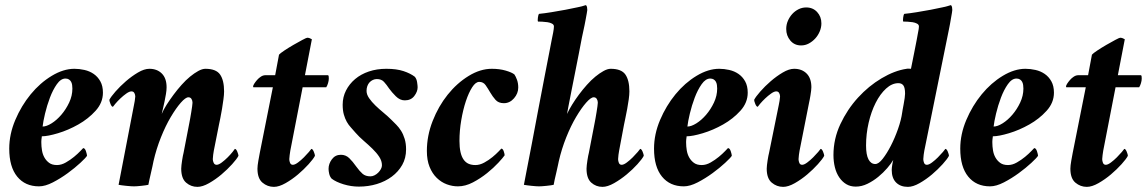

<svg xmlns="http://www.w3.org/2000/svg" viewBox="-20 -720 4468 748"><path d="M270 -452Q227 -452 181.5 -424.5Q136 -397 99.5 -352.5Q63 -308 39.5 -252.5Q16 -197 16 -141Q16 -70 47 -32Q78 6 132 6Q156 6 186 -9.5Q216 -25 244 -45.5Q272 -66 293 -85.5Q314 -105 319 -113Q319 -118 315 -130.5Q311 -143 304 -143Q303 -142 293 -131.5Q283 -121 268.5 -109Q254 -97 236.5 -87Q219 -77 202 -77Q183 -77 171.5 -85.5Q160 -94 153 -106.5Q146 -119 143.5 -134.5Q141 -150 141 -164Q141 -166 141 -169.5Q141 -173 141.5 -177Q142 -181 142.5 -184.5Q143 -188 143 -189Q166 -189 206 -201Q246 -213 285 -235Q324 -257 352.5 -288.5Q381 -320 381 -359Q381 -385 371 -403Q361 -421 345 -432Q329 -443 309 -447.5Q289 -452 270 -452ZM146 -227Q148 -246 155.5 -277.5Q163 -309 174.5 -339.5Q186 -370 201.5 -392Q217 -414 235 -414Q243 -414 248.5 -410.5Q254 -407 257 -401.5Q260 -396 261 -389Q262 -382 262 -375Q262 -347 249.5 -320.5Q237 -294 219 -273Q201 -252 181 -239.5Q161 -227 146 -227Z M629 -380Q629 -415 610.5 -433.5Q592 -452 562 -452Q542 -452 517.5 -437.5Q493 -423 470.5 -403.5Q448 -384 430 -363.5Q412 -343 406 -331Q406 -326 410.5 -315Q415 -304 420 -304Q421 -306 429.5 -316Q438 -326 449 -336.5Q460 -347 472 -355.5Q484 -364 492 -364Q500 -364 503.5 -357.5Q507 -351 507 -344Q507 -340 505 -327Q503 -314 502 -311L442 0Q447 1 455 2Q463 3 472 4Q481 5 489.5 5.5Q498 6 502 6Q506 6 514 5.5Q522 5 530.5 4Q539 3 546.5 2Q554 1 558 0Q559 -7 562 -19.5Q565 -32 568 -46Q571 -60 574 -72.5Q577 -85 578 -92Q589 -140 607 -185Q625 -230 645.5 -264.5Q666 -299 684.5 -320Q703 -341 714 -341Q722 -341 726 -334.5Q730 -328 730 -320Q730 -316 728.5 -305.5Q727 -295 725 -282.5Q723 -270 721 -259Q719 -248 718 -243L695 -124Q694 -121 692.5 -113Q691 -105 689.5 -95.5Q688 -86 687 -77Q686 -68 686 -63Q686 -25 705 -8.5Q724 8 749 8Q769 8 794.5 -6.5Q820 -21 843 -40.5Q866 -60 884.5 -80.5Q903 -101 909 -113Q909 -118 904.5 -129Q900 -140 895 -140Q894 -138 886 -128Q878 -118 867 -107Q856 -96 844 -87Q832 -78 824 -78Q816 -78 812.5 -85.5Q809 -93 809 -100Q809 -104 810.5 -117Q812 -130 813 -133L833 -234Q835 -244 838.5 -260.5Q842 -277 845 -296Q848 -315 850.5 -333Q853 -351 853 -364Q853 -407 837.5 -429.5Q822 -452 780 -452Q768 -452 752.5 -443.5Q737 -435 720.5 -421.5Q704 -408 687.5 -389.5Q671 -371 656.5 -351.5Q642 -332 629.5 -312.5Q617 -293 610 -276Q612 -285 615 -297.5Q618 -310 621 -324.5Q624 -339 626.5 -353.5Q629 -368 629 -380Z M1052 -427H1014Q1005 -427 996.5 -421.5Q988 -416 981.5 -408.5Q975 -401 970.5 -394Q966 -387 966 -383Q966 -381 966.5 -380.5Q967 -380 968 -380H1043L992 -124Q990 -114 986.5 -94Q983 -74 983 -63Q983 -25 1002.5 -8.5Q1022 8 1047 8Q1067 8 1092.5 -6.5Q1118 -21 1141 -40.5Q1164 -60 1182.5 -80.5Q1201 -101 1207 -113Q1207 -118 1202.5 -129Q1198 -140 1193 -140Q1192 -138 1183.5 -128Q1175 -118 1164 -107Q1153 -96 1141 -87Q1129 -78 1121 -78Q1113 -78 1110 -85.5Q1107 -93 1107 -100Q1107 -104 1108.5 -116Q1110 -128 1111 -133L1159 -380H1251Q1255 -386 1258 -396Q1261 -406 1261 -414Q1261 -418 1260.5 -422.5Q1260 -427 1257 -427H1168L1195 -567Q1192 -569 1187 -571Q1182 -573 1177 -573Q1174 -573 1158 -564.5Q1142 -556 1123 -545Q1104 -534 1087.5 -523Q1071 -512 1067 -507Z M1485 -452Q1448 -452 1417 -441.5Q1386 -431 1363.5 -412Q1341 -393 1328 -367.5Q1315 -342 1315 -312Q1315 -290 1319.5 -274Q1324 -258 1331 -245.5Q1338 -233 1347 -223.5Q1356 -214 1365 -203Q1379 -187 1397 -171.5Q1415 -156 1431 -140.5Q1447 -125 1457.5 -109Q1468 -93 1468 -76Q1468 -69 1464 -61.5Q1460 -54 1453.5 -47.5Q1447 -41 1439 -37Q1431 -33 1423 -33Q1404 -33 1392.5 -43Q1381 -53 1368 -71Q1354 -91 1340.5 -104Q1327 -117 1308 -117Q1286 -117 1273 -99.5Q1260 -82 1260 -62Q1260 -54 1262.5 -43Q1265 -32 1272 -24Q1289 -11 1318.5 -2Q1348 7 1378 7Q1415 7 1448 -3Q1481 -13 1506.5 -32Q1532 -51 1547 -77.5Q1562 -104 1562 -138Q1562 -161 1556.5 -179Q1551 -197 1542.5 -210.5Q1534 -224 1524 -234Q1514 -244 1505 -253Q1491 -267 1474 -281Q1457 -295 1442.5 -309Q1428 -323 1418 -337.5Q1408 -352 1408 -366Q1408 -376 1411 -384.5Q1414 -393 1419.5 -399Q1425 -405 1432.5 -408.5Q1440 -412 1448 -412Q1466 -412 1476 -401Q1486 -390 1496 -375Q1506 -361 1522 -345Q1538 -329 1557 -329Q1581 -329 1594 -346Q1607 -363 1607 -380Q1607 -386 1605 -399.5Q1603 -413 1596 -421Q1579 -434 1552 -443Q1525 -452 1485 -452Z M1896 -452Q1851 -452 1805.5 -424Q1760 -396 1724 -351Q1688 -306 1665.5 -248.5Q1643 -191 1643 -132Q1643 -96 1653.5 -70Q1664 -44 1681.5 -27Q1699 -10 1720.5 -2Q1742 6 1764 6Q1793 6 1822.5 -9.5Q1852 -25 1877.5 -45.5Q1903 -66 1921.5 -86Q1940 -106 1946 -115Q1946 -120 1942.5 -130.5Q1939 -141 1933 -141Q1932 -140 1922.5 -130Q1913 -120 1898.5 -108Q1884 -96 1866.5 -86.5Q1849 -77 1832 -77Q1817 -77 1805.5 -82Q1794 -87 1786 -98.5Q1778 -110 1774 -128Q1770 -146 1770 -171Q1770 -211 1777 -252Q1784 -293 1795 -326Q1806 -359 1819.5 -380Q1833 -401 1847 -401Q1863 -401 1872 -388Q1881 -375 1890 -359.5Q1899 -344 1910.5 -331Q1922 -318 1943 -318Q1966 -318 1982.5 -337Q1999 -356 1999 -379Q1999 -396 1994 -409.5Q1989 -423 1984 -430Q1974 -438 1950 -445Q1926 -452 1896 -452Z M2254 -606Q2255 -611 2257.5 -622.5Q2260 -634 2262 -646Q2264 -658 2266 -668Q2268 -678 2268 -681Q2268 -686 2267 -692Q2266 -698 2262 -700Q2254 -697 2232 -692Q2210 -687 2183 -682Q2156 -677 2128.5 -672.5Q2101 -668 2080 -666Q2077 -663 2075.5 -651Q2074 -639 2076 -636Q2082 -636 2092.5 -635.5Q2103 -635 2113 -633.5Q2123 -632 2130.5 -628Q2138 -624 2138 -617Q2138 -609 2135 -593Q2132 -577 2129 -563Q2129 -562 2121 -521.5Q2113 -481 2101.5 -421Q2090 -361 2076.5 -290.5Q2063 -220 2051.5 -158Q2040 -96 2031 -52Q2022 -8 2021 0Q2026 1 2034 2Q2042 3 2051 4Q2060 5 2068 5.5Q2076 6 2080 6Q2084 6 2092 5.5Q2100 5 2109 4Q2118 3 2125.5 2Q2133 1 2137 0Q2138 -7 2141 -20.5Q2144 -34 2147.5 -48.5Q2151 -63 2153.5 -75.5Q2156 -88 2157 -92Q2168 -140 2186 -185Q2204 -230 2224.5 -264.5Q2245 -299 2263.5 -320Q2282 -341 2293 -341Q2301 -341 2305 -334.5Q2309 -328 2309 -320Q2309 -316 2307.5 -305.5Q2306 -295 2304 -282.5Q2302 -270 2300 -259Q2298 -248 2297 -243L2274 -124Q2273 -121 2271.5 -113Q2270 -105 2268.5 -95.5Q2267 -86 2266 -77Q2265 -68 2265 -63Q2265 -25 2283.5 -8.5Q2302 8 2327 8Q2347 8 2372.5 -6.5Q2398 -21 2421.5 -40.5Q2445 -60 2463.5 -80.5Q2482 -101 2488 -113Q2488 -118 2483.5 -129Q2479 -140 2474 -140Q2473 -138 2464.5 -128Q2456 -118 2445 -107Q2434 -96 2422 -87Q2410 -78 2402 -78Q2394 -78 2391 -85.5Q2388 -93 2388 -100Q2388 -104 2389.5 -117Q2391 -130 2392 -133L2411 -234Q2413 -244 2416.5 -260.5Q2420 -277 2423.5 -296Q2427 -315 2429.5 -333Q2432 -351 2432 -364Q2432 -407 2416.5 -429.5Q2401 -452 2359 -452Q2347 -452 2331.5 -443.5Q2316 -435 2299.5 -421.5Q2283 -408 2266.5 -389.5Q2250 -371 2235.5 -351.5Q2221 -332 2209 -312.5Q2197 -293 2189 -276Q2190 -283 2195 -308Q2200 -333 2206.5 -367Q2213 -401 2221 -440Q2229 -479 2235.5 -513.5Q2242 -548 2247 -573.5Q2252 -599 2254 -606Z M2782 -452Q2739 -452 2693.5 -424.5Q2648 -397 2611.5 -352.5Q2575 -308 2551.5 -252.5Q2528 -197 2528 -141Q2528 -70 2559 -32Q2590 6 2644 6Q2668 6 2698 -9.5Q2728 -25 2756 -45.5Q2784 -66 2805 -85.5Q2826 -105 2831 -113Q2831 -118 2827 -130.5Q2823 -143 2816 -143Q2815 -142 2805 -131.5Q2795 -121 2780.5 -109Q2766 -97 2748.5 -87Q2731 -77 2714 -77Q2695 -77 2683.5 -85.5Q2672 -94 2665 -106.5Q2658 -119 2655.5 -134.5Q2653 -150 2653 -164Q2653 -166 2653 -169.5Q2653 -173 2653.5 -177Q2654 -181 2654.5 -184.5Q2655 -188 2655 -189Q2678 -189 2718 -201Q2758 -213 2797 -235Q2836 -257 2864.5 -288.5Q2893 -320 2893 -359Q2893 -385 2883 -403Q2873 -421 2857 -432Q2841 -443 2821 -447.5Q2801 -452 2782 -452ZM2658 -227Q2660 -246 2667.5 -277.5Q2675 -309 2686.5 -339.5Q2698 -370 2713.5 -392Q2729 -414 2747 -414Q2755 -414 2760.5 -410.5Q2766 -407 2769 -401.5Q2772 -396 2773 -389Q2774 -382 2774 -375Q2774 -347 2761.5 -320.5Q2749 -294 2731 -273Q2713 -252 2693 -239.5Q2673 -227 2658 -227Z M3121 -691Q3105 -691 3091 -684Q3077 -677 3066.5 -665.5Q3056 -654 3049.5 -639Q3043 -624 3043 -607Q3043 -581 3059 -562Q3075 -543 3101 -543Q3117 -543 3131 -550.5Q3145 -558 3156 -570Q3167 -582 3173.5 -597.5Q3180 -613 3180 -629Q3180 -655 3163.5 -673Q3147 -691 3121 -691ZM3014 -311 2976 -124Q2975 -121 2973.5 -113Q2972 -105 2970.5 -95.5Q2969 -86 2968 -77Q2967 -68 2967 -63Q2967 -25 2986.5 -8.5Q3006 8 3031 8Q3051 8 3076.5 -6.5Q3102 -21 3125 -40.5Q3148 -60 3166.5 -80.5Q3185 -101 3191 -113Q3191 -118 3186.5 -129Q3182 -140 3177 -140Q3176 -138 3167.5 -128Q3159 -118 3148 -107Q3137 -96 3125 -87Q3113 -78 3105 -78Q3097 -78 3094 -85.5Q3091 -93 3091 -100Q3091 -104 3092.5 -117Q3094 -130 3095 -133L3132 -320Q3133 -324 3134.5 -332Q3136 -340 3137.5 -349Q3139 -358 3140 -366.5Q3141 -375 3141 -380Q3141 -415 3122.5 -433.5Q3104 -452 3074 -452Q3054 -452 3029.5 -437.5Q3005 -423 2982.5 -403.5Q2960 -384 2942 -363.5Q2924 -343 2918 -331Q2918 -326 2922.5 -315Q2927 -304 2932 -304Q2933 -306 2941.5 -316Q2950 -326 2961 -336.5Q2972 -347 2984 -355.5Q2996 -364 3004 -364Q3012 -364 3015.5 -357.5Q3019 -351 3019 -344Q3019 -340 3017 -327Q3015 -314 3014 -311Z M3390 -81Q3373 -81 3363.5 -99Q3354 -117 3354 -153Q3354 -198 3364 -241.5Q3374 -285 3391.5 -319.5Q3409 -354 3432 -375Q3455 -396 3480 -396Q3493 -396 3499.5 -387Q3506 -378 3506 -355Q3506 -350 3504.5 -338Q3503 -326 3500.5 -314Q3498 -302 3496.5 -292.5Q3495 -283 3495 -283Q3491 -253 3478.5 -217.5Q3466 -182 3450.5 -152Q3435 -122 3419 -101.5Q3403 -81 3390 -81ZM3314 7Q3337 7 3359.5 -4Q3382 -15 3401.5 -31Q3421 -47 3436.5 -65Q3452 -83 3460 -97Q3459 -94 3458 -88.5Q3457 -83 3456 -77.5Q3455 -72 3454.5 -66.5Q3454 -61 3454 -58Q3454 -26 3471 -9Q3488 8 3517 8Q3537 8 3562.5 -6.5Q3588 -21 3611 -40.5Q3634 -60 3652.5 -80.5Q3671 -101 3677 -113Q3677 -118 3672.5 -129Q3668 -140 3663 -140Q3662 -138 3653.5 -128Q3645 -118 3634 -107Q3623 -96 3611 -87Q3599 -78 3591 -78Q3583 -78 3580 -85.5Q3577 -93 3577 -100Q3577 -104 3578.5 -117Q3580 -130 3581 -133L3677 -606Q3679 -615 3681 -626.5Q3683 -638 3685 -649.5Q3687 -661 3688.5 -669.5Q3690 -678 3690 -681Q3690 -686 3689 -692Q3688 -698 3684 -700Q3676 -697 3654.5 -692Q3633 -687 3606 -682Q3579 -677 3551.5 -672.5Q3524 -668 3503 -666Q3500 -663 3498.5 -651Q3497 -639 3499 -636Q3505 -636 3515.5 -635.5Q3526 -635 3535.5 -633.5Q3545 -632 3552.5 -628Q3560 -624 3560 -617Q3560 -609 3556.5 -593Q3553 -577 3551 -563Q3546 -539 3542 -517Q3538 -498 3534.5 -479.5Q3531 -461 3529 -452Q3524 -452 3520.5 -452.5Q3517 -453 3512 -452Q3465 -445 3414.5 -415Q3364 -385 3322.5 -339.5Q3281 -294 3254 -236.5Q3227 -179 3227 -116Q3227 -91 3232.5 -68.5Q3238 -46 3249.5 -29Q3261 -12 3277 -2.5Q3293 7 3314 7Z M3975 -452Q3932 -452 3886.5 -424.5Q3841 -397 3804.5 -352.5Q3768 -308 3744.5 -252.5Q3721 -197 3721 -141Q3721 -70 3752 -32Q3783 6 3837 6Q3861 6 3891 -9.5Q3921 -25 3949 -45.5Q3977 -66 3998 -85.5Q4019 -105 4024 -113Q4024 -118 4020 -130.5Q4016 -143 4009 -143Q4008 -142 3998 -131.5Q3988 -121 3973.5 -109Q3959 -97 3941.5 -87Q3924 -77 3907 -77Q3888 -77 3876.5 -85.5Q3865 -94 3858 -106.5Q3851 -119 3848.5 -134.5Q3846 -150 3846 -164Q3846 -166 3846 -169.5Q3846 -173 3846.5 -177Q3847 -181 3847.5 -184.5Q3848 -188 3848 -189Q3871 -189 3911 -201Q3951 -213 3990 -235Q4029 -257 4057.5 -288.5Q4086 -320 4086 -359Q4086 -385 4076 -403Q4066 -421 4050 -432Q4034 -443 4014 -447.5Q3994 -452 3975 -452ZM3851 -227Q3853 -246 3860.5 -277.5Q3868 -309 3879.5 -339.5Q3891 -370 3906.5 -392Q3922 -414 3940 -414Q3948 -414 3953.5 -410.5Q3959 -407 3962 -401.5Q3965 -396 3966 -389Q3967 -382 3967 -375Q3967 -347 3954.5 -320.5Q3942 -294 3924 -273Q3906 -252 3886 -239.5Q3866 -227 3851 -227Z M4219 -427H4181Q4172 -427 4163.5 -421.5Q4155 -416 4148.5 -408.5Q4142 -401 4137.5 -394Q4133 -387 4133 -383Q4133 -381 4133.5 -380.5Q4134 -380 4135 -380H4210L4159 -124Q4157 -114 4153.5 -94Q4150 -74 4150 -63Q4150 -25 4169.5 -8.5Q4189 8 4214 8Q4234 8 4259.5 -6.5Q4285 -21 4308 -40.5Q4331 -60 4349.5 -80.5Q4368 -101 4374 -113Q4374 -118 4369.5 -129Q4365 -140 4360 -140Q4359 -138 4350.5 -128Q4342 -118 4331 -107Q4320 -96 4308 -87Q4296 -78 4288 -78Q4280 -78 4277 -85.5Q4274 -93 4274 -100Q4274 -104 4275.5 -116Q4277 -128 4278 -133L4326 -380H4418Q4422 -386 4425 -396Q4428 -406 4428 -414Q4428 -418 4427.5 -422.5Q4427 -427 4424 -427H4335L4362 -567Q4359 -569 4354 -571Q4349 -573 4344 -573Q4341 -573 4325 -564.5Q4309 -556 4290 -545Q4271 -534 4254.5 -523Q4238 -512 4234 -507Z"/></svg>

Font: Vermiglione
Style: Italic
Weight: 400
Italic angle: -11°
Version: Version 1.105